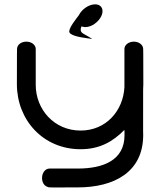

<svg xmlns="http://www.w3.org/2000/svg" viewBox="-20 -778 721 864"><path d="M342.6 -190.5C223.1 -190.5 140.8 -286.5 140.8 -395.6C140.8 -507.1 140.8 -557.6 140.8 -557.6C140.8 -576.5 121.3 -590.6 98.8 -590.6C76.6 -590.6 57.5 -577.8 56.7 -558.4C56.6 -557.4 56 -546.9 56 -399C56 -237.9 174.3 -106.5 342.6 -106.5C427.4 -106.5 487.6 -139.9 539.9 -193.6V-187.6C540 -185.8 539.8 -187 540.3 -183.7L540.3 -169.5C540.3 -56.7 444.2 -19.5 329.8 -19.5C214.8 -19.5 203 -19.5 203 -19.5C183.5 -19.5 169.2 0 169.2 22.6C169.2 42.2 178.1 58.6 195.4 63.5C200 66.7 217.9 65.3 329.8 65.3C492.9 65.3 624.9 -3 624.4 -171.7C624.4 -176.8 624.3 -180.2 624 -186.7C624.1 -188.2 624.1 -217.5 624.1 -375.4C624.7 -383.1 625 -390.7 625 -398.5C625 -545.8 624.4 -557.2 624.3 -558.3C623.6 -576.5 605.4 -590.6 582.3 -590.6C559.7 -590.6 539.9 -576.5 539.9 -557.6V-385.5C534.3 -280.4 458.3 -190.5 342.6 -190.5ZM371.1 -606 395.4 -602.8 374.5 -615.3C351.8 -628.9 335.5 -631.5 346.7 -659.4C350.3 -657.8 357.3 -656 363.6 -656C392.1 -656 422.9 -678.6 435.7 -705.1C445.8 -726.1 442.6 -747.5 424.1 -755.5C419.4 -757.5 414.1 -758.5 408.1 -758.5C380 -758.5 348.6 -736.9 335 -709.8C320.7 -690.4 293.3 -656.9 291.7 -637.8C289 -618.7 340.4 -610.2 371.1 -606Z"/></svg>

Font: Hi.
Style: Bold
Weight: 400
Designer: Mew Too, Robert Jablonski
Foundry: Cannot Into Space Fonts
Version: Version 1.996